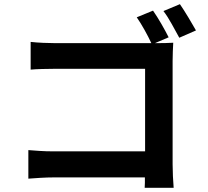

<svg xmlns="http://www.w3.org/2000/svg" viewBox="-20 -849 996 921"><path d="M116 -129Q140 -127 171 -125Q202 -123 234 -123H676V-519H246Q216 -519 181.5 -518Q147 -517 127 -515V-648Q154 -645 187 -643.5Q220 -642 246 -642H706Q692 -672 673 -706Q654 -740 636 -766L714 -798Q723 -785 733.5 -768.5Q744 -752 754 -734.5Q764 -717 773 -700.5Q782 -684 789 -670L723 -642H728Q748 -642 773 -642.5Q798 -643 811 -644Q810 -627 809 -602Q808 -577 808 -556V-61Q808 -36 809.5 -3Q811 30 813 52H674Q675 40 675 27.5Q675 15 675 2H238Q210 2 174.5 4Q139 6 116 8ZM843 -829Q852 -816 862.5 -799.5Q873 -783 883.5 -765.5Q894 -748 903.5 -731.5Q913 -715 920 -703L840 -668Q824 -697 804 -733.5Q784 -770 764 -796Z"/></svg>

Font: Kinto Sans
Style: Bold
Weight: 700
Designer: Authors: Ryoko NISHIZUKA  (kana & ideographs); Paul D. Hunt (Latin, Greek & Cyrillic); Wenlong ZHANG  (bopomofo); Sandol
Foundry: Adobe Systems Incorporated, ookami Inc.
Version: Version 0.001